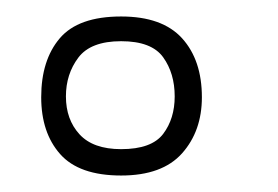

<svg xmlns="http://www.w3.org/2000/svg" viewBox="-20 -593 337 233"><path d="M127 -380Q76 -380 53 -406Q30 -432 30 -475Q30 -520 52.5 -546.5Q75 -573 127 -573Q177 -573 201 -546.5Q225 -520 225 -475Q225 -434 201 -407Q177 -380 127 -380ZM127 -412Q164 -412 178 -430.5Q192 -449 192 -476Q192 -504 178 -523.5Q164 -543 127 -543Q90 -543 75 -523Q60 -503 60 -476Q60 -448 76.5 -430Q93 -412 127 -412Z"/></svg>

Font: Darker Grotesque Light
Style: Regular
Weight: 400
Version: Version 1.000;gftools[0.9.28]